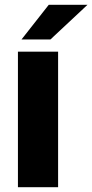

<svg xmlns="http://www.w3.org/2000/svg" viewBox="-20 -783 386 803"><path d="M223 0H55V-567H223ZM191 -618H70L184 -763H346Z"/></svg>

Font: Open Sauce One Black
Style: Regular
Weight: 900
Designer: Alfredo Marco Pradil
Foundry: Creative Sauce Fz LLC
Version: Version 1.477